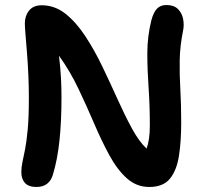

<svg xmlns="http://www.w3.org/2000/svg" viewBox="-20 -731 822 765"><path d="M125 14Q94 14 79.5 -2Q65 -18 65 -45Q65 -65 69.5 -85.5Q74 -106 80 -136.5Q86 -167 90.5 -216Q95 -265 95 -342Q95 -385 93 -431.5Q91 -478 87.5 -520.5Q84 -563 81.5 -594.5Q79 -626 79 -638Q79 -668 96 -689Q113 -710 146 -710Q198 -710 240.5 -676.5Q283 -643 319.5 -587.5Q356 -532 387.5 -466.5Q419 -401 448 -336.5Q477 -272 505.5 -219.5Q534 -167 564 -139Q570 -155 573.5 -177.5Q577 -200 577 -231Q577 -311 572 -382Q567 -453 567 -519Q567 -585 583 -650Q592 -683 606 -697Q620 -711 643 -711Q673 -711 689 -695Q705 -679 709.5 -656Q714 -633 710 -612Q697 -548 696 -491.5Q695 -435 698.5 -376Q702 -317 702 -242Q702 -168 693 -110Q684 -52 657 -19Q630 14 575 14Q524 14 485.5 -20.5Q447 -55 416 -112Q385 -169 355.5 -238Q326 -307 292.5 -377.5Q259 -448 215 -509Q221 -458 223 -419.5Q225 -381 225 -342Q225 -248 217 -171.5Q209 -95 191 -36Q185 -13 168.5 0.5Q152 14 125 14Z"/></svg>

Font: Shantell Sans Normal
Style: Regular
Weight: 600
Designer: Stephen Nixon, Anya Danilova, Shantell Martin
Foundry: Arrow Type
Version: Version 1.009;[a7da0bfa3]